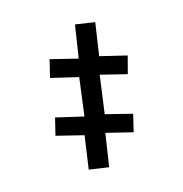

<svg xmlns="http://www.w3.org/2000/svg" viewBox="-152 -752 833 873"><g transform="rotate(-30 264.5 -315.0)"><path d="M362 -635 299 -492 183 -556 142 -481 259 -418 190 -251 72 -314 32 -241 148 -177 86 -32 172 5 235 -139 348 -77 388 -151 275 -214 345 -381 457 -319 499 -393 385 -455 447 -598Z"/></g></svg>

Font: Noto Sans Display SemiCondensed
Style: Bold
Weight: 700
Width: 4
Designer: Monotype Design Team
Foundry: Monotype Imaging Inc.
Version: Version 1.900